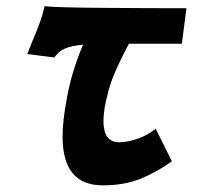

<svg xmlns="http://www.w3.org/2000/svg" viewBox="-20 -576 640 606"><path d="M81 -443Q95.5 -477 105.2 -503.5Q115 -530 120.5 -556.5Q149 -552.5 302.8 -551.2Q456.5 -550 568.5 -550L554 -438H387L381.5 -427.5Q352 -371 336.8 -333Q321.5 -295 310.5 -237.5Q306.5 -211 306.5 -194.5Q306.5 -127 356 -127Q382.5 -127 414.5 -138.2Q446.5 -149.5 471.5 -169.5L522.5 -67Q475.5 -33 424 -12Q372.5 9 304 9Q177.5 9 177.5 -145Q177.5 -194.5 190 -259.5Q203.5 -343 242 -435Q205 -431.5 184.5 -422.5Q164 -413.5 151.5 -394.5L66 -405.5Z"/></svg>

Font: JuliaMono Black
Style: Italic
Weight: 900
Italic angle: -9°
Monospace: yes
Designer: cormullion
Foundry: corm
Version: Version 0.057; ttfautohint (v1.8.4)